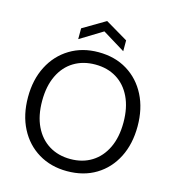

<svg xmlns="http://www.w3.org/2000/svg" viewBox="-130 -1010 1023 1129"><g transform="rotate(15 381.5 -445.0)"><path d="M381 12Q283 12 207.5 -33.5Q132 -79 90 -160.5Q48 -242 48 -350Q48 -457 90 -538.5Q132 -620 207.5 -666Q283 -712 381 -712Q482 -712 557 -666Q632 -620 673.5 -538.5Q715 -457 715 -350Q715 -242 673.5 -160.5Q632 -79 557 -33.5Q482 12 381 12ZM382 -62Q456 -62 511.5 -96.5Q567 -131 598 -195.5Q629 -260 629 -350Q629 -440 598 -504.5Q567 -569 511.5 -603Q456 -637 382 -637Q308 -637 252 -603Q196 -569 165 -504.5Q134 -440 134 -350Q134 -260 165 -195.5Q196 -131 252 -96.5Q308 -62 382 -62ZM245 -755V-821L382 -902L519 -821V-755L382 -839Z"/></g></svg>

Font: DM Sans 12pt
Style: Regular
Weight: 400
Version: Version 4.004;gftools[0.9.30]